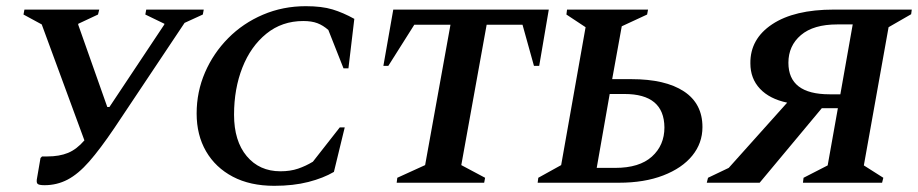

<svg xmlns="http://www.w3.org/2000/svg" viewBox="-20 -591 2969 621"><path d="M350 -177Q304 -109 268.5 -68.5Q233 -28 198.5 -10Q164 8 124 8Q105 8 101 3Q97 -2 100 -16L111 -80L116 -85H133Q172 -85 200 -96.5Q228 -108 253 -137L115 -512L56 -544L59 -560H301L297 -544L233 -514V-511L327 -245H334L511 -511L512 -514L450 -544L453 -560H639L636 -544L577 -517Z M867 10Q789 10 733 -19.5Q677 -49 646.5 -101.5Q616 -154 616 -224Q616 -294 643 -356.5Q670 -419 718 -467.5Q766 -516 830.5 -543.5Q895 -571 969 -571Q1021 -571 1055.5 -560.5Q1090 -550 1126 -530L1107 -370H1091L1042 -494Q1025 -509 1006.5 -516Q988 -523 961 -523Q892 -523 841.5 -482Q791 -441 764 -372.5Q737 -304 737 -220Q737 -135 778 -86Q819 -37 887 -37Q919 -37 944 -45.5Q969 -54 992 -68L1079 -179H1095L1060 -35Q1026 -15 977.5 -2.5Q929 10 867 10Z M1263 0 1265 -16 1355 -57 1437 -511H1320L1236 -378H1220L1252 -560H1755L1724 -378H1707L1670 -511H1554L1472 -57L1549 -16L1546 0Z M1814 -560H2076L2073 -544L1991 -506L1960 -335H2022Q2132 -335 2192 -295.5Q2252 -256 2252 -180Q2252 -128 2219 -87.5Q2186 -47 2125 -23.5Q2064 0 1982 0H1719L1721 -16L1795 -57L1874 -503L1812 -544ZM1910 -48H1970Q2048 -48 2088.5 -84.5Q2129 -121 2129 -179Q2128 -287 2000 -287H1952Z M2437 0H2266L2270 -16L2337 -48L2526 -259Q2469 -271 2438 -304Q2407 -337 2407 -386Q2406 -465 2477.5 -512.5Q2549 -560 2677 -560H2929L2927 -545L2854 -503L2774 -56L2837 -16L2833 0H2577L2579 -16L2657 -56L2690 -241H2638ZM2663 -286H2698L2738 -512H2688Q2611 -512 2570.5 -477.5Q2530 -443 2530 -388Q2530 -286 2663 -286Z"/></svg>

Font: Spectral SC SemiBold
Style: Italic
Weight: 600
Italic angle: -10°
Designer: Jean-Baptiste Levee
Foundry: Production Type
Version: Version 2.001